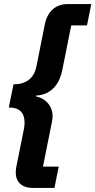

<svg xmlns="http://www.w3.org/2000/svg" viewBox="-20 -780 466 938"><path d="M246 138 267 34H190L233 -181C235 -191 237 -202 237 -211C237 -264 201 -300 156 -309V-313C235 -317 272 -376 284 -436L328 -656H405L426 -760H309C254 -760 212 -726 199 -661L158 -456C146 -396 106 -368 46 -368L23 -255C75 -255 100 -230 100 -181C100 -171 99 -161 97 -151L59 39C58 44 57 55 57 63C57 111 90 138 138 138Z"/></svg>

Font: Braiins Sans
Style: Bold Italic
Weight: 700
Italic angle: -11.31°
Designer: Mike Abbink, Paul van der Laan, Pieter van Rosmalen, Jiri Chlebus, Lubos Buracinsky
Foundry: Bold Monday, Sudetype
Version: Version 1.000;hotconv 1.0.109;makeotfexe 2.5.65596